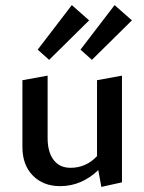

<svg xmlns="http://www.w3.org/2000/svg" viewBox="-20 -725 567 754"><path d="M330 -645 173 -490 128 -530 262 -705ZM341 -490 296 -530 430 -705 498 -645ZM361 -112V-410L459 -428V-9L378 9L366 -57Q300 6 216 6Q150 6 109 -35.5Q68 -77 68 -148V-410L167 -428V-183Q167 -128 190.5 -97Q214 -66 257 -66Q318 -66 361 -112Z"/></svg>

Font: EauTestText Semibold
Style: Regular
Weight: 600
Designer: Christian Thalmann (Catharsis Fonts)
Version: Version 0.001;PS 000.001;hotconv 1.0.88;makeotf.lib2.5.64775